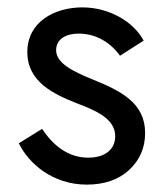

<svg xmlns="http://www.w3.org/2000/svg" viewBox="-20 -490 443 520"><path d="M94 -141 31 -102C57 -48 122 10 215 10C262 10 301 -3 330 -30C359 -57 373 -90 373 -130C373 -211 308 -244 228 -276C180 -296 132 -318 132 -354C132 -385 160 -399 193 -399C241 -399 280 -374 305 -339L369 -380C342 -431 276 -470 203 -470C128 -470 54 -431 54 -349C54 -268 126 -235 186 -211C239 -191 292 -169 292 -121C292 -85 264 -63 219 -63C162 -63 122 -99 94 -141Z"/></svg>

Font: Jost
Style: Regular
Weight: 400
Version: Version 3.710